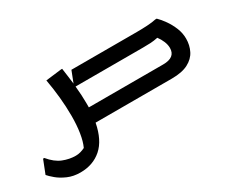

<svg xmlns="http://www.w3.org/2000/svg" viewBox="-149 -801 1664 1400"><g transform="rotate(-30 682.5 -101.0)"><path d="M16 36Q65 95 118 116Q171 137 224 137Q245 137 264.5 131.5Q284 126 302 117Q322 74 332 10Q342 -54 342 -130Q342 -209 334 -289Q326 -369 312 -446L444 -462H454Q459 -427 463.5 -393Q468 -359 472 -327L509 -422H1060Q1104 -422 1148 -424.5Q1192 -427 1222 -434H1234Q1259 -410 1285 -373Q1311 -336 1329 -292Q1347 -248 1347 -201Q1347 -146 1324 -100Q1301 -54 1249 -27Q1197 0 1111 0H469Q443 134 371 197Q299 260 193 260Q134 260 87 239.5Q40 219 8.5 192.5Q-23 166 -38 148L6 36ZM482 -156Q482 -138 482 -121H1108Q1211 -121 1211 -201Q1211 -228 1199 -257Q1187 -286 1168 -311Q1134 -304 1107 -302.5Q1080 -301 1043 -301H474Q478 -262 480 -225.5Q482 -189 482 -156Z"/></g></svg>

Font: Kufam SemiBold
Style: Regular
Weight: 600
Designer: Wael Morcos, Artur Schmal
Foundry: Original Type
Version: Version 1.300; ttfautohint (v1.8.3)